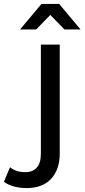

<svg xmlns="http://www.w3.org/2000/svg" viewBox="-112 -757 430 977"><path d="M23 200Q-10 200 -40.5 192Q-71 184 -92 168L-61 94Q-31 119 17 119Q55 119 75.5 95.5Q96 72 96 26V-530H192V24Q192 105 148.5 152.5Q105 200 23 200ZM-10 -607 99 -737H189L298 -607H216L109 -717H179L72 -607Z"/></svg>

Font: Montserrat Thin Medium
Style: Regular
Weight: 500
Version: Version 9.000